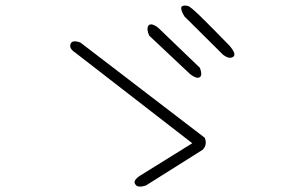

<svg xmlns="http://www.w3.org/2000/svg" viewBox="-20 -753 1040 705"><path d="M822 -586Q849 -555 837 -545Q823 -534 799 -552L657 -693Q641 -720 647 -729Q655 -735 670 -731Q678 -730 715.5 -693.5Q753 -657 822 -586ZM714 -504Q724 -477 714 -470Q703 -462 679 -480L528 -622Q517 -646 525 -659Q535 -671 561 -651ZM732 -247Q742 -221 724 -203L516 -72Q485 -62 477 -76Q466 -90 496 -109L686 -227L256 -560Q233 -575 239 -591Q244 -608 275 -597Z"/></svg>

Font: Yomogi
Style: Regular
Weight: 400
Designer: satsuyako
Foundry: satsuyako
Version: Version 3.100